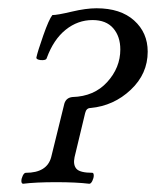

<svg xmlns="http://www.w3.org/2000/svg" viewBox="-20 -445 381 469"><path d="M36.1 3.9Q32.2 2.9 32.2 -2.9Q32.2 -8.8 35.6 -15.9Q39.1 -22.9 43 -22.9Q94.7 -22.9 105 -61L137.2 -191.9Q141.6 -206.5 157.2 -208Q210 -209.5 241.9 -244.6Q273.9 -279.8 273.9 -324.2Q273.9 -356 256.6 -376Q239.3 -396 206.1 -396Q169.9 -396 140.4 -372.3Q110.8 -348.6 94.2 -303.2Q92.8 -296.9 78.6 -298.3Q68.4 -299.8 68.8 -304.2Q71.8 -318.8 85.7 -358.4Q99.6 -397.9 107.9 -408.2Q120.1 -408.2 155 -416.5Q189.9 -424.8 215.8 -424.8Q274.4 -424.8 307.6 -395Q340.8 -365.2 340.8 -318.8Q340.8 -264.6 299.3 -225.6Q257.8 -186.5 201.2 -181.2Q190.9 -181.2 188 -168.9L162.1 -61Q158.2 -42.5 166.7 -32.7Q175.3 -22.9 206.1 -22.9Q209 -22 209 -16.1Q209 -10.3 205.6 -3.2Q202.1 3.9 198.2 3.9Q166.5 0 117.2 0Q66.9 0 36.1 3.9Z"/></svg>

Font: Junicode SmCond
Style: Italic
Weight: 400
Width: 4
Italic angle: -11°
Designer: Peter S. Baker
Version: Version 2.206